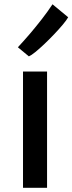

<svg xmlns="http://www.w3.org/2000/svg" viewBox="-20 -898 346 918"><path d="M90 0V-556H205V0ZM118 -628.5 65.5 -672Q93.5 -702 122.8 -736.2Q152 -770.5 180 -806.5Q208 -842.5 231 -877.5L306 -815.5Q298.5 -802 280.5 -780.5Q262.5 -759 239.5 -734.8Q216.5 -710.5 192.5 -687.8Q168.5 -665 148.8 -649Q129 -633 118 -628.5Z"/></svg>

Font: Tracken
Style: Regular
Weight: 400
Designer: Eben Sorkin
Foundry: Eben Sorkin
Version: Version 2.001